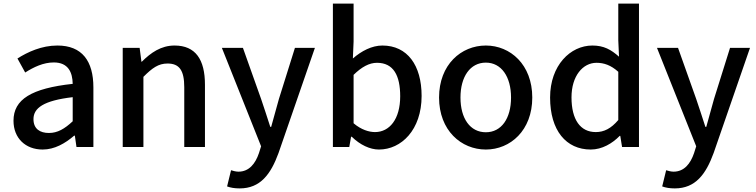

<svg xmlns="http://www.w3.org/2000/svg" viewBox="-20 -817 4201 1067"><path d="M217 14C283 14 342 -20 392 -63H396L405 0H499V-331C499 -478 436 -564 299 -564C211 -564 134 -528 77 -492L120 -414C167 -444 221 -470 279 -470C360 -470 383 -414 384 -351C155 -326 55 -265 55 -146C55 -49 122 14 217 14ZM252 -78C203 -78 166 -100 166 -155C166 -216 221 -258 384 -277V-143C339 -101 300 -78 252 -78Z M662 0H777V-390C826 -439 860 -464 911 -464C976 -464 1004 -427 1004 -332V0H1119V-346C1119 -486 1067 -564 950 -564C875 -564 818 -524 768 -474H766L756 -551H662Z M1312 230C1427 230 1485 151 1528 33L1730 -551H1619L1530 -267C1516 -217 1501 -163 1487 -112H1482C1465 -164 1448 -218 1431 -267L1330 -551H1213L1431 -4L1419 34C1399 93 1364 137 1305 137C1290 137 1274 132 1264 129L1242 219C1261 226 1283 230 1312 230Z M2086 14C2210 14 2323 -95 2323 -284C2323 -454 2244 -564 2105 -564C2047 -564 1989 -534 1941 -492L1945 -586V-797H1830V0H1921L1931 -57H1935C1981 -12 2036 14 2086 14ZM2064 -83C2031 -83 1987 -96 1945 -132V-401C1990 -445 2032 -468 2075 -468C2167 -468 2204 -397 2204 -282C2204 -154 2144 -83 2064 -83Z M2680 14C2816 14 2938 -92 2938 -275C2938 -458 2816 -564 2680 -564C2543 -564 2420 -458 2420 -275C2420 -92 2543 14 2680 14ZM2680 -82C2593 -82 2539 -158 2539 -275C2539 -391 2593 -469 2680 -469C2766 -469 2820 -391 2820 -275C2820 -158 2766 -82 2680 -82Z M3263 14C3326 14 3383 -20 3424 -62H3427L3437 0H3531V-797H3416V-593L3420 -502C3376 -541 3336 -564 3272 -564C3150 -564 3037 -454 3037 -275C3037 -92 3126 14 3263 14ZM3291 -83C3205 -83 3156 -152 3156 -276C3156 -395 3219 -468 3295 -468C3336 -468 3375 -455 3416 -418V-150C3376 -103 3337 -83 3291 -83Z M3730 230C3845 230 3903 151 3946 33L4148 -551H4037L3948 -267C3934 -217 3919 -163 3905 -112H3900C3883 -164 3866 -218 3849 -267L3748 -551H3631L3849 -4L3837 34C3817 93 3782 137 3723 137C3708 137 3692 132 3682 129L3660 219C3679 226 3701 230 3730 230Z"/></svg>

Font: Noto Sans CJK TC Medium
Style: Regular
Weight: 500
Designer: Ryoko NISHIZUKA 西塚涼子 (kana, bopomofo & ideographs); Paul D. Hunt (Latin, Greek & Cyrillic); Sandoll Communications 산돌커뮤니
Foundry: Adobe
Version: Version 2.004;hotconv 1.0.118;makeotfexe 2.5.65603